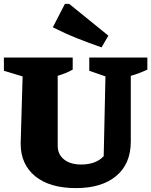

<svg xmlns="http://www.w3.org/2000/svg" viewBox="-26 -952 776 985"><path d="M364 13Q229 13 154.5 -48Q80 -109 80 -215L90 -560L-6 -589V-657H347V-595Q330 -585 312.5 -578Q295 -571 270 -563V-204Q270 -160 302.5 -134Q335 -108 391 -108Q427 -108 456.5 -118.5Q486 -129 506 -151L515 -560L432 -589V-657H730V-595Q709 -585 688 -577Q667 -569 645 -563V-226Q645 -112 570.5 -49.5Q496 13 364 13ZM495 -709Q431 -731 368.5 -756Q306 -781 245 -812L307 -932H329L530 -769Z"/></svg>

Font: Piazzolla SC ExtraBold
Style: Regular
Weight: 800
Designer: Juan Pablo del Peral
Foundry: Huerta Tipografica
Version: Version 1.330